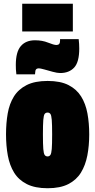

<svg xmlns="http://www.w3.org/2000/svg" viewBox="-20 -990 505 1020"><path d="M12 -276Q12 -336 21 -387.5Q30 -439 54 -477.5Q78 -516 121.5 -538Q165 -560 233 -560Q301 -560 344 -538Q387 -516 411 -477.5Q435 -439 444.5 -387.5Q454 -336 454 -276Q454 -216 444 -164Q434 -112 410 -73Q386 -34 343 -12Q300 10 233 10Q166 10 122.5 -12Q79 -34 55 -73Q31 -112 21.5 -164Q12 -216 12 -276ZM208 -276Q208 -223 210 -198.5Q212 -174 217.5 -166.5Q223 -159 233 -159Q242 -159 247.5 -166.5Q253 -174 255 -198.5Q257 -223 257 -276Q257 -328 255 -353Q253 -378 247.5 -385Q242 -392 233 -392Q223 -392 217.5 -385Q212 -378 210 -353Q208 -328 208 -276ZM67 -595Q65 -609 64.5 -621.5Q64 -634 64 -645Q64 -714 90.5 -745Q117 -776 166 -776Q205 -776 235.5 -763.5Q266 -751 280 -751Q299 -751 299 -773V-782H398Q401 -757 401 -732Q401 -660 374 -631Q347 -602 300 -602Q284 -602 260.5 -608.5Q237 -615 215.5 -621Q194 -627 186 -627Q167 -627 167 -605Q167 -603 166.5 -600Q166 -597 166 -595ZM98 -823V-970H367V-823Z"/></svg>

Font: Georama Condensed Black
Style: Regular
Weight: 900
Width: 3
Designer: Jean-Baptiste Levee
Foundry: Production Type
Version: Version 1.000